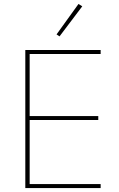

<svg xmlns="http://www.w3.org/2000/svg" viewBox="-20 -951 601 971"><path d="M396 -919 377 -931 266 -777 281 -767ZM489 0V-20H130V-344H477V-364H130V-678H489V-698H108V0Z"/></svg>

Font: IBM Plex Thai Thin
Style: Regular
Weight: 100
Designer: Mike Abbink, Paul van der Laan, Pieter van Rosmalen, Ben Mitchell, Mark Frömberg
Foundry: Bold Monday
Version: Version 1.0